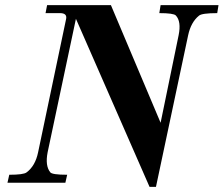

<svg xmlns="http://www.w3.org/2000/svg" viewBox="-20 -710 869 746"><path d="M829 -690 824 -659Q764 -659 753 -649Q722 -624 711 -573L586 16H561L275 -637L165 -118Q155 -66 175 -41Q181 -31 241 -31L234 0H9L16 -31Q71 -31 83 -40Q117 -65 128 -118L237 -637Q241 -659 213 -659H157L163 -690H411L604 -233L674 -573Q685 -627 663 -650Q654 -659 599 -659L604 -690Z"/></svg>

Font: GFS Didot
Style: Bold Italic
Weight: 700
Italic angle: -12°
Designer: Designed by Takis Katsoulidis and George D. Matthiopoulos.
Foundry: Designed by Takis Katsoulidis and George D. Matthiopoulos.
Version: Version 1.0